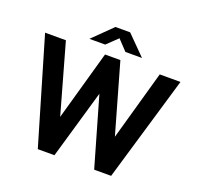

<svg xmlns="http://www.w3.org/2000/svg" viewBox="-153 -1077 1273 1240"><g transform="rotate(20 484.0 -456.5)"><path d="M949.5 -723 736 0H619.5L483.5 -472.5L346.5 0H232L19 -723H162L296.5 -245.5L431 -723H536.5L672.5 -245.5L807 -723ZM549 -783.5 483 -853.5 410 -783.5H301.5L433.5 -913H534.5L663 -783.5Z"/></g></svg>

Font: Public Sans
Style: Bold
Weight: 700
Designer: The Public Sans project authors (U.S. Web Design System). Libre Franklin designed by Pablo Impallari and Rodrigo Fuenzal
Version: Version 1.008; ttfautohint (v1.8.1) -l 8 -r 50 -G 200 -x 14 